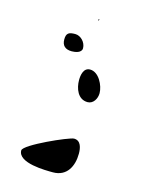

<svg xmlns="http://www.w3.org/2000/svg" viewBox="-111 -682 706 883"><g transform="rotate(15 242.0 -240.0)"><path d="M247 -607V-600L253 -607ZM119 -477C119 -448 135 -433 166 -433C181 -433 213 -437 213 -460C213 -488 188 -514 162 -514C132 -514 119 -508 119 -477ZM233 -314C233 -275 250 -226 297 -226C324 -226 340 -254 340 -280C340 -316 312 -374 270 -374C238 -374 233 -336 233 -314ZM60 67C60 127 191 127 227 127C293 127 320 73 320 13C320 -13 314 -48 281 -48C258 -48 60 40 60 67Z"/></g></svg>

Font: Charger
Style: Overspray
Weight: 400
Designer: Jasper
Foundry: Cannot Into Space Fonts
Version: Version 0.980